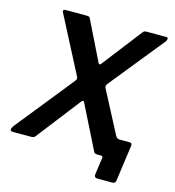

<svg xmlns="http://www.w3.org/2000/svg" viewBox="-126 -847 989 1084"><g transform="rotate(15 368.5 -305.5)"><path d="M545 131Q522 131 525 111L539 11Q540 0 528 0H513L585 -127Q592 -114 607 -114H667Q681 -114 679 -97L650 112Q649 122 644 126.5Q639 131 628 131ZM635 -30Q645 -11 642.5 -5.5Q640 0 626 0H509Q500 0 494 -2.5Q488 -5 485 -13L360 -263Q356 -273 351.5 -272.5Q347 -272 340 -263L144 -10Q139 -3 132 -1.5Q125 0 116 0H15Q1 0 -1 -8.5Q-3 -17 11 -36L275 -365Q283 -374 285 -380Q287 -386 283 -395L112 -725Q109 -732 111 -737Q113 -742 122 -742H245Q256 -742 261 -739.5Q266 -737 269 -728L380 -502Q387 -488 397 -502L575 -732Q580 -739 585 -740.5Q590 -742 600 -742H711Q722 -742 721.5 -733.5Q721 -725 716 -718L460 -401Q453 -392 452.5 -387Q452 -382 454 -376L635 -30Z"/></g></svg>

Font: Libre Franklin SemiBold
Style: Italic
Weight: 600
Italic angle: -8°
Designer: Pablo Impallari, Rodrigo Fuenzalida, Nhung Nguyen
Foundry: Impallari Type
Version: Version 3.000